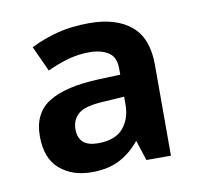

<svg xmlns="http://www.w3.org/2000/svg" viewBox="-51 -775 473 455"><g transform="rotate(-10 186.0 -547.5)"><path d="M191 -722Q255 -722 291 -692Q327 -662 327 -598V-379H268L252 -428Q231 -402 203.5 -387.5Q176 -373 136 -373Q89 -373 59 -399Q29 -425 29 -478Q29 -534 69.5 -559Q110 -584 191 -587L242 -589V-604Q242 -632 224 -643Q206 -654 179 -654Q152 -654 127.5 -647Q103 -640 77 -628L49 -689Q79 -704 113 -713Q147 -722 191 -722ZM196 -533Q148 -531 131.5 -517Q115 -503 115 -480Q115 -438 162 -438Q204 -438 223 -460.5Q242 -483 242 -517V-536Z"/></g></svg>

Font: Noto Sans Meetei Mayek SemiBold
Style: Regular
Weight: 600
Designer: Monotype Design Team and Neelakash Kshetrimayum
Foundry: Monotype Imaging Inc.
Version: Version 2.002; ttfautohint (v1.8.4.7-5d5b)